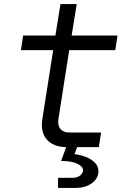

<svg xmlns="http://www.w3.org/2000/svg" viewBox="-20 -725 640 946"><path d="M266 201V151H339Q361 151 375 139.5Q389 128 389 114Q389 95 360.5 81.5Q332 68 281 68L306 0Q242 -1 210 -38.5Q178 -76 189 -140L242 -478H83L94 -550H253L278 -705H358L333 -550H559L548 -478H321L268 -140Q263 -108 277.5 -90Q292 -72 322 -72H478L467 0H360L347 35Q373 37 400 47Q427 57 446 75Q465 93 465 119Q465 153 433.5 177Q402 201 350 201Z"/></svg>

Font: JetBrains Mono NL Light
Style: Italic
Weight: 300
Italic angle: -9°
Designer: Philipp Nurullin, Konstantin Bulenkov
Foundry: JetBrains
Version: Version 2.304; ttfautohint (v1.8.4.7-5d5b)